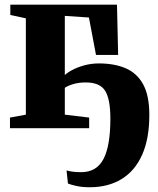

<svg xmlns="http://www.w3.org/2000/svg" viewBox="-20 -553 680 828"><path d="M367 254.5Q334.5 254.5 310.5 249.2Q286.5 244 273 238.5L267 182Q275 184.5 290.5 187Q306 189.5 330 189.5Q396.5 189.5 426.2 132.8Q456 76 456 -41.5Q456 -126 433.2 -161.8Q410.5 -197.5 349.5 -197.5Q318 -197.5 292 -189.2Q266 -181 251.5 -168.5V-221.5Q264 -236 288 -249.2Q312 -262.5 342.8 -271Q373.5 -279.5 406.5 -279.5Q473.5 -279.5 522.2 -258.5Q571 -237.5 597.5 -189Q624 -140.5 624 -57.5Q624 45 593 114.5Q562 184 504.2 219.2Q446.5 254.5 367 254.5ZM23 0V-46L91.5 -58.5V-474L24.5 -488.5V-533H484.5L489.5 -316H394L363.5 -477.5L259.5 -484.5V-58.5L364.5 -46V0Z"/></svg>

Font: Merriweather 72pt Black
Style: Regular
Weight: 900
Version: Version 2.100